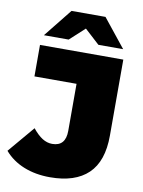

<svg xmlns="http://www.w3.org/2000/svg" viewBox="-124 -985 797 1069"><g transform="rotate(10 275.0 -450.5)"><path d="M234 16Q152 16 86 -10.5Q20 -37 -24 -88L103 -238Q131 -203 158 -186Q185 -169 214 -169Q290 -169 290 -256V-522H52V-700H523V-270Q523 -125 449.5 -54.5Q376 16 234 16ZM204 -757H64L192 -917H384L512 -757H372L288 -834Z"/></g></svg>

Font: Montserrat-Alt1 Black
Style: Regular
Weight: 900
Designer: Differentunic
Foundry: Differentunic
Version: Version 7.222